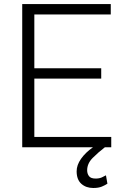

<svg xmlns="http://www.w3.org/2000/svg" viewBox="-20 -731 609 953"><path d="M532.2 -51.3V0H500.5Q467.3 25.4 439.9 53Q412.6 80.6 412.6 114.3Q412.6 130.9 421.6 143.1Q430.7 155.3 454.6 155.3Q472.2 155.3 485.1 149.7Q498 144 505.9 139.2L513.2 180.7Q502.4 188 485.6 195.1Q468.8 202.1 442.9 202.1Q407.2 202.1 383.8 181.4Q360.4 160.6 360.4 119.1Q360.4 88.4 382.1 57.4Q403.8 26.4 441.4 0H90.3V-710.9H529.8V-659.2H150.4V-392.1H482.4V-340.8H150.4V-51.3Z"/></svg>

Font: Vazirmatn RD UI FD ExtraLight
Style: Regular
Weight: 200
Designer: Saber Rastikerdar
Foundry: Saber Rastikerdar
Version: Version 33.003